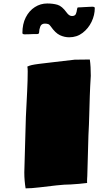

<svg xmlns="http://www.w3.org/2000/svg" viewBox="-20 -1041 618 1076"><path d="M123.5 14.6Q120.1 -5.9 118.2 -28.1Q116.2 -50.3 116.2 -74.7L125 -385.3Q128.9 -463.9 132.1 -527.6Q135.3 -591.3 135.3 -640.6Q135.3 -658.2 133.3 -668Q144.5 -673.3 158.4 -676.5Q172.4 -679.7 199 -683.1Q225.6 -686.5 273.2 -691.9Q320.8 -697.3 398.4 -706.5Q419.9 -706.5 441.2 -707Q462.4 -707.5 483.4 -707.5Q486.3 -687 487.5 -664.6Q488.8 -642.1 488.8 -616.2Q484.9 -554.7 483.2 -502.4Q481.4 -450.2 480.2 -397.7Q479 -345.2 475.6 -282.2L469.2 -54.7Q468.8 -47.4 468.3 -40Q467.8 -32.7 467.8 -24.9Q467.8 -18.6 468.3 -15.6Q445.3 -13.2 423.1 -10.7Q400.9 -8.3 376.5 -7.3Q342.8 -7.3 295.4 -2Q248 3.4 201.7 9Q155.3 14.6 123.5 14.6ZM367.7 -832Q341.3 -832 315.9 -843.8Q290.5 -855.5 263.7 -894Q257.3 -903.8 249.5 -906.2Q241.7 -908.7 231.4 -908.7Q211.9 -908.7 205.6 -891.8Q199.2 -875 199.2 -859.4Q199.2 -850.1 187.5 -850.1Q170.4 -850.1 161.1 -849.9Q151.9 -849.6 143.1 -849.1Q134.3 -848.6 117.7 -848.6Q113.3 -848.6 109.4 -850.3Q105.5 -852.1 105.5 -855.5Q105.5 -906.7 124.5 -943.8Q143.6 -981 175.3 -1001.2Q207 -1021.5 244.6 -1021.5Q276.9 -1021.5 302.2 -1014.2Q327.6 -1006.8 353.5 -970.7Q367.2 -951.2 383.3 -951.2Q400.4 -951.2 405.3 -963.1Q410.2 -975.1 411.4 -987.3Q412.6 -999.5 417.5 -999.5Q418.5 -999.5 430.4 -1000Q442.4 -1000.5 457.5 -1001.5Q472.7 -1002.4 485.4 -1002.9Q498 -1003.4 500.5 -1003.4Q503.9 -1003.4 507.6 -1001.7Q511.2 -1000 511.2 -995.6Q511.2 -956.5 493.2 -918.9Q475.1 -881.3 442.9 -856.7Q410.6 -832 367.7 -832Z"/></svg>

Font: Seymour One
Style: Regular
Weight: 400
Designer: Vernon Adams
Foundry: Vernon Adams
Version: Version 1.100; ttfautohint (v1.8.4.7-5d5b);gftools[0.9.33]